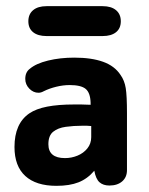

<svg xmlns="http://www.w3.org/2000/svg" viewBox="-20 -592 482 623"><path d="M274 -252Q254 -253 244 -253Q234 -253 229.5 -253Q225 -253 220 -253Q169 -253 133 -246Q97 -239 75 -224Q27 -191 27 -115Q27 -53 62 -21Q97 11 163 11Q206 11 235 -0.5Q264 -12 286 -38Q291 -11 303 -0.5Q315 10 335 10Q361 10 376.5 -3.5Q392 -17 392 -40V-225Q392 -281 388 -306Q384 -331 371 -349Q352 -378 314.5 -391.5Q277 -405 221 -405Q175 -405 136 -395.5Q97 -386 77 -369Q62 -358 62 -336Q62 -318 75 -304.5Q88 -291 105 -291Q113 -291 122 -296Q140 -305 162.5 -310.5Q185 -316 206 -316Q243 -316 258 -303.5Q273 -291 274 -259ZM276 -183V-147Q276 -126 263.5 -110.5Q251 -95 231.5 -87Q212 -79 191 -79Q137 -79 137 -124Q137 -152 152.5 -164.5Q168 -177 193.5 -180.5Q219 -184 247 -184Q257 -184 262 -184Q267 -184 276 -183ZM131 -572Q103 -572 87.5 -559Q72 -546 72 -523Q72 -500 87.5 -487.5Q103 -475 131 -475H313Q341 -475 356.5 -487.5Q372 -500 372 -523Q372 -546 356.5 -559Q341 -572 313 -572Z"/></svg>

Font: Beiruti
Style: Bold
Weight: 700
Designer: Arlette Boutros
Foundry: Boutros
Version: Version 1.41